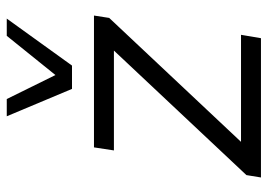

<svg xmlns="http://www.w3.org/2000/svg" viewBox="-132 -660 792 568"><g transform="rotate(-90 264.0 -376.0)"><path d="M23 0 30 -43 420 -458 423 -435H103L112 -494H502L495 -449L103 -32L101 -59H445L435 0ZM285 -559 204 -752H255L326 -608L442 -752H493L354 -559Z"/></g></svg>

Font: Nunito Sans 7pt Light
Style: Italic
Weight: 300
Italic angle: -9°
Designer: Vernon Adams
Foundry: Vernon Adams
Version: Version 3.101;gftools[0.9.27]